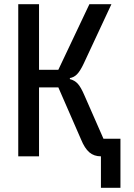

<svg xmlns="http://www.w3.org/2000/svg" viewBox="-20 -745 640 915"><path d="M366 -81 258 -328.5H166V0H67V-725H166V-412.5H258L406 -725H511L378 -440Q361.5 -405.5 346.8 -390.8Q332 -376 313 -373V-368Q335.5 -362.5 350.5 -346.2Q365.5 -330 383 -289L473 -84H554V150H461V0Q428 0 405.8 -19Q383.5 -38 366 -81Z"/></svg>

Font: JuliaMono SemiBold
Style: Regular
Weight: 600
Monospace: yes
Designer: cormullion
Foundry: corm
Version: Version 0.055; ttfautohint (v1.8.4)